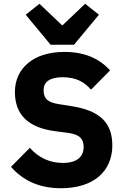

<svg xmlns="http://www.w3.org/2000/svg" viewBox="-20 -985 664 1017"><path d="M303 12C180 12 98 -34 38 -101L138 -202C185 -149 244 -122 313 -122C388 -122 423 -155 423 -206C423 -245 407 -272 342 -281L273 -290C125 -309 59 -381 59 -498C59 -561 84 -614 129 -651C173 -688 238 -710 321 -710C426 -710 506 -676 563 -612L462 -510C429 -549 384 -576 312 -576C244 -576 211 -551 211 -508C211 -460 235 -442 294 -433L363 -422C507 -399 575 -336 575 -215C575 -148 551 -91 505 -51C459 -11 390 12 303 12ZM248 -748 116 -907 189 -965 310 -850 431 -965 504 -907 372 -748Z"/></svg>

Font: Plexus Sans Bold
Style: Regular
Weight: 700
Version: Version 2.001;PS 002.001;hotconv 1.0.70;makeotf.lib2.5.58329